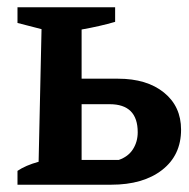

<svg xmlns="http://www.w3.org/2000/svg" viewBox="-20 -507 518 527"><path d="M28 0V-38Q50 -53 86 -63L94 -427L28 -444V-487H296V-447Q255 -435 204 -426V-291H304Q383 -291 430 -253Q477 -215 477 -151Q477 -81 425 -40.5Q373 0 285 0ZM204 -68H306Q332 -77 345 -97.5Q358 -118 358 -144Q358 -221 281 -221H204Z"/></svg>

Font: Piazzolla SemiBold
Style: Regular
Weight: 600
Designer: Juan Pablo del Peral
Foundry: Huerta Tipografica
Version: Version 1.330